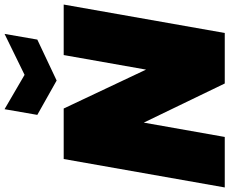

<svg xmlns="http://www.w3.org/2000/svg" viewBox="-102 -906 1008 844"><g transform="rotate(-90 402.0 -484.0)"><path d="M582 -708H804L679 0H457L285 -356L222 0H0L125 -708H347L518 -346ZM495 -880 675 -968 650 -824 470 -739 319 -824 344 -968Z"/></g></svg>

Font: Poppins Black
Style: Italic
Weight: 900
Italic angle: -10°
Designer: Ninad Kale (Devanagari), Jonny Pinhorn (Latin)
Foundry: Indian Type Foundry
Version: Version 3.200;PS 1.000;hotconv 16.6.54;makeotf.lib2.5.65590